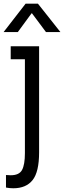

<svg xmlns="http://www.w3.org/2000/svg" viewBox="-58 -789 349 1040"><path d="M153.8 35.9Q153.8 142.3 118.6 186.5Q83.3 230.8 14.1 230.8Q-6.4 230.8 -25.6 226.9V159Q-15.4 160.3 0 160.3Q46.2 160.3 61.5 131.4Q76.9 102.6 76.9 41V-467.9H0V-538.5H153.8ZM112.8 -716.7 38.5 -615.4H-38.5L80.8 -769.2H147.4L269.2 -615.4H191L115.4 -716.7Z"/></svg>

Font: Slabo 13px
Style: Regular
Weight: 400
Designer: John Hudson
Foundry: Tiro Typeworks Ltd.
Version: Version 1.02 Build 005a